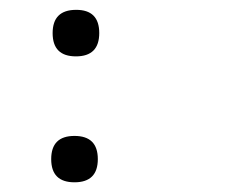

<svg xmlns="http://www.w3.org/2000/svg" viewBox="-20 -446 466 390"><path d="M134.3 -426Q181.6 -426.3 181.6 -378.9Q181.6 -331.5 134.3 -331.5Q86.9 -331.5 86.9 -378.7Q86.9 -425.8 134.3 -426ZM131.3 -169.9Q178.7 -169.9 178.7 -122.8Q178.7 -75.7 131.3 -75.7Q84 -75.7 84 -122.8Q84 -169.9 131.3 -169.9Z"/></svg>

Font: Amiri Typewriter
Style: Regular
Weight: 400
Monospace: yes
Designer: Khaled Hosny
Version: Version 1.1